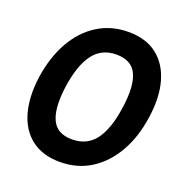

<svg xmlns="http://www.w3.org/2000/svg" viewBox="-130 -827 910 954"><g transform="rotate(20 325.0 -350.0)"><path d="M288 12Q197 12 138 -33Q79 -78 56 -159.5Q33 -241 48 -350Q64 -459 110 -540.5Q156 -622 227.5 -667Q299 -712 390 -712Q482 -712 540.5 -667Q599 -622 622.5 -540.5Q646 -459 630 -350Q615 -241 568.5 -159.5Q522 -78 451 -33Q380 12 288 12ZM306 -114Q386 -114 430 -173.5Q474 -233 490 -350Q507 -467 479.5 -526.5Q452 -586 372 -586Q293 -586 249 -526.5Q205 -467 188 -350Q172 -233 199.5 -173.5Q227 -114 306 -114Z"/></g></svg>

Font: Host Grotesk ExtraBold
Style: Italic
Weight: 800
Italic angle: -8°
Designer: Doğukan Karapınar
Foundry: Element Type
Version: Version 1.003; ttfautohint (v1.8.4.7-5d5b)